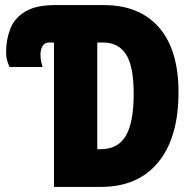

<svg xmlns="http://www.w3.org/2000/svg" viewBox="-20 -734 760 754"><path d="M192 0V-567H171Q155 -567 147 -553Q139 -539 139 -520Q139 -503 142 -491Q145 -479 147 -471H17Q14 -478 9 -493Q4 -508 4 -529Q4 -579 20.5 -621Q37 -663 79 -688.5Q121 -714 195 -714H388Q528 -714 604.5 -626Q681 -538 681 -372Q681 -194 601.5 -97Q522 0 376 0ZM375 -148Q443 -148 474 -200.5Q505 -253 505 -365Q505 -474 475 -520.5Q445 -567 385 -567H362V-148Z"/></svg>

Font: Noto Sans ExtraCondensed Black
Style: Regular
Weight: 900
Width: 2
Designer: Monotype Design Team
Foundry: Monotype Imaging Inc.
Version: Version 2.013; ttfautohint (v1.8.4.7-5d5b)